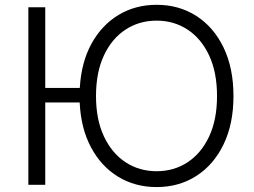

<svg xmlns="http://www.w3.org/2000/svg" viewBox="-20 -757 1041 787"><path d="M165.5 -727.1V-396.5H307.1Q313 -501 354.7 -577.4Q396.5 -653.8 465.6 -695.6Q534.7 -737.3 622.1 -737.3Q713.9 -737.3 785.2 -691.4Q856.4 -645.5 896.7 -561.5Q937 -477.5 937 -363.3Q937 -249.5 896.7 -165.8Q856.4 -82 785.2 -36.1Q713.9 9.8 622.1 9.8Q533.7 9.8 464.1 -32.7Q394.5 -75.2 353 -153.1Q311.5 -231 306.6 -336.9H165.5V0.5H96.2V-727.1ZM622.1 -55.2Q692.9 -55.2 748.8 -91.8Q804.7 -128.4 837.2 -197.5Q869.6 -266.6 869.6 -363.3Q869.6 -460.4 837.2 -529.8Q804.7 -599.1 748.8 -635.7Q692.9 -672.4 622.1 -672.4Q550.8 -672.4 494.6 -635.7Q438.5 -599.1 406 -529.8Q373.5 -460.4 373.5 -363.3Q373.5 -267.1 406 -198Q438.5 -128.9 494.6 -92Q550.8 -55.2 622.1 -55.2Z"/></svg>

Font: Inter Light
Style: Regular
Weight: 300
Designer: Rasmus Andersson
Foundry: rsms
Version: Version 4.000;git-a52131595